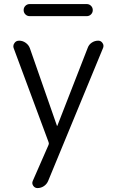

<svg xmlns="http://www.w3.org/2000/svg" viewBox="-20 -746 587 963"><path d="M76.2 -542Q93.8 -542 108.9 -531.2Q124 -520.5 129.9 -503.9L265.6 -115.2Q265.6 -114.3 266.6 -114.3Q267.6 -114.3 267.6 -115.2L419.9 -505.9Q425.8 -522.5 440.4 -532.2Q455.1 -542 472.7 -542Q486.3 -542 494.1 -530.3Q499 -523.4 499 -516.6Q499 -510.7 497.1 -505.9L221.7 161.1Q214.8 177.7 200.2 187.5Q185.5 197.3 168 197.3Q154.3 197.3 146.5 185.5Q138.7 173.8 144.5 161.1L223.6 -19.5Q226.6 -26.4 223.6 -33.2L48.8 -503.9Q46.9 -508.8 46.9 -514.6Q46.9 -522.5 52.7 -530.3Q60.5 -542 76.2 -542ZM128.9 -665Q116.2 -665 107.4 -673.8Q98.6 -682.6 98.6 -695.3Q98.6 -708 107.4 -716.8Q116.2 -725.6 128.9 -725.6H415Q427.7 -725.6 436.5 -716.8Q445.3 -708 445.3 -695.3Q445.3 -682.6 436.5 -673.8Q427.7 -665 415 -665Z"/></svg>

Font: Gen Jyuu Gothic P Normal
Style: Regular
Weight: 300
Designer: [Source Han Sans]
Ryoko NISHIZUKA  (kana & ideographs); Paul D. Hunt (Latin, Greek & Cyrillic); Wenlong ZHANG  (bopomofo
Version: Version 1.002.20150607